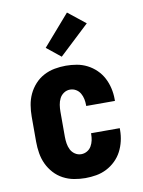

<svg xmlns="http://www.w3.org/2000/svg" viewBox="-87 -834 674 902"><g transform="rotate(-10 250.0 -382.5)"><path d="M247 8Q220 8 193 3Q166 -2 141.5 -15Q117 -28 98.5 -48.5Q80 -69 68.5 -93.5Q57 -118 52.5 -145.5Q48 -173 48 -200V-320Q48 -347 52.5 -374.5Q57 -402 68.5 -426.5Q80 -451 98.5 -471.5Q117 -492 141.5 -505Q166 -518 193 -523Q220 -528 247 -528Q273 -528 299 -523.5Q325 -519 348.5 -507Q372 -495 391 -476.5Q410 -458 422 -435Q434 -412 440 -386Q446 -360 446 -334V-325H309V-329Q309 -344 306 -358.5Q303 -373 295.5 -386Q288 -399 275 -406.5Q262 -414 247 -414Q231 -414 217.5 -405Q204 -396 197 -382Q190 -368 187.5 -352Q185 -336 185 -320V-200Q185 -184 187.5 -168Q190 -152 197 -138Q204 -124 217.5 -115Q231 -106 247 -106Q262 -106 275 -113.5Q288 -121 295.5 -134Q303 -147 306 -161.5Q309 -176 309 -191V-195H446V-186Q446 -160 440 -134Q434 -108 422 -85Q410 -62 391 -43.5Q372 -25 348.5 -13Q325 -1 299 3.5Q273 8 247 8ZM236 -573 169 -627 296 -773 379 -707Z"/></g></svg>

Font: Iosevka Heavy
Style: Regular
Weight: 900
Monospace: yes
Designer: Belleve Invis
Foundry: Belleve Invis
Version: Version 32.5.0; ttfautohint (v1.8.4)